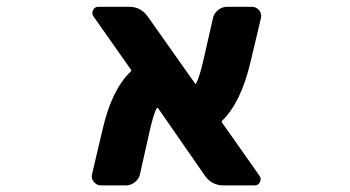

<svg xmlns="http://www.w3.org/2000/svg" viewBox="-20 -569 1040 571"><path d="M644.5 -17.6Q610.4 -17.6 589.8 -45.9L450.2 -247.1Q449.2 -248 447.8 -248Q446.3 -248 445.3 -246.1Q435.5 -226.6 423.8 -173.8L396.5 -51.8Q394.5 -42 388.2 -34.2Q381.8 -26.4 373 -22Q364.3 -17.6 354.5 -17.6H280.3Q267.6 -17.6 258.8 -28.3Q252.9 -36.1 252.9 -44.9Q252.9 -47.9 253.9 -51.8L285.2 -184.6Q312.5 -302.7 368.2 -355.5Q372.1 -358.4 369.1 -362.3L257.8 -520.5Q252 -529.3 256.8 -539.1Q261.7 -548.8 272.5 -548.8H364.3Q398.4 -548.8 418.9 -520.5L559.6 -321.3Q560.5 -319.3 562 -319.3Q563.5 -319.3 563.5 -321.3Q574.2 -341.8 585.9 -394.5L613.3 -514.6Q616.2 -529.3 628.4 -539.1Q640.6 -548.8 655.3 -548.8H729.5Q742.2 -548.8 751 -538.1Q756.8 -530.3 756.8 -521.5Q756.8 -518.6 755.9 -514.6L724.6 -382.8Q696.3 -264.6 641.6 -210.9Q637.7 -208 640.6 -204.1L752 -45.9Q757.8 -37.1 752.9 -27.3Q748 -17.6 737.3 -17.6Z"/></svg>

Font: Rounded-L Mgen+ 1mn bold
Style: Bold
Weight: 700
Designer: [Source Han Sans]
Ryoko NISHIZUKA  (kana & ideographs); Paul D. Hunt (Latin, Greek & Cyrillic); Wenlong ZHANG  (bopomofo
Version: Version 1.059.20150602